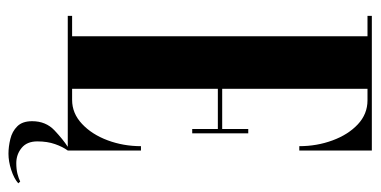

<svg xmlns="http://www.w3.org/2000/svg" viewBox="-237 -503 876 442"><g transform="rotate(90 201.0 -282.0)"><path d="M16.5 0V-10H63.5V-690H16.5V-700H326.5V-533H316.5Q316.5 -573.5 303.2 -609.5Q290 -645.5 266.2 -667.8Q242.5 -690 211 -690H184.5V-355.5H277V-415.5H287V-286.5H277V-345.5H184.5V-10H210Q241 -10 265.2 -32.8Q289.5 -55.5 303 -91.8Q316.5 -128 316.5 -168.5H326.5V0Q318 11.5 311.8 29.2Q305.5 47 305.5 70Q305.5 94 320.5 106.2Q335.5 118.5 355.5 118.5Q369.5 118.5 380.2 115.8Q391 113 398 109.5L402 114Q390.5 124 371 130.2Q351.5 136.5 334 136.5Q317.5 136.5 300 132.2Q282.5 128 270.8 116.2Q259 104.5 259 82Q259 50.5 280.2 30.5Q301.5 10.5 318 0Z"/></g></svg>

Font: Imbue 100pt
Style: Bold
Weight: 700
Designer: Tyler Finck
Foundry: Etcetera Type Company
Version: Version 1.102; ttfautohint (v1.8.3)